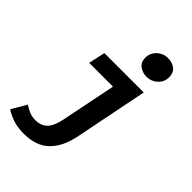

<svg xmlns="http://www.w3.org/2000/svg" viewBox="-295 -859 1165 1165"><g transform="rotate(45 288.0 -276.0)"><path d="M139 196Q83 196 42.5 181.5Q2 167 -24 149L32 53Q54 68 77.5 78Q101 88 130 88Q180 88 208 58.5Q236 29 249 -37L320 -389H116L139 -496H477L383 -26Q362 81 303.5 138.5Q245 196 139 196ZM420 -575Q387 -575 360.5 -594.5Q334 -614 334 -653Q334 -678 347.5 -700Q361 -722 383.5 -735Q406 -748 434 -748Q472 -748 496.5 -728Q521 -708 521 -670Q521 -630 491.5 -602.5Q462 -575 420 -575Z"/></g></svg>

Font: Source Code Pro ExtraLight
Style: Bold Italic
Weight: 700
Italic angle: -11°
Monospace: yes
Version: Version 1.016;hotconv 1.0.116;makeotfexe 2.5.65601